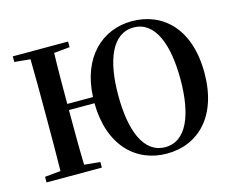

<svg xmlns="http://www.w3.org/2000/svg" viewBox="-106 -915 1332 1090"><g transform="rotate(-15 560.0 -370.0)"><path d="M749 -19C622 -19 566 -164 566 -373C566 -575 622 -722 749 -722C875 -722 931 -575 931 -370C931 -164 875 -19 749 -19ZM749 19C931 19 1072 -112 1072 -370C1072 -629 930 -759 749 -759C574 -759 435 -631 425 -400H274C274 -501 274 -601 277 -699L370 -708V-741H45V-708L138 -699C140 -597 140 -496 140 -394V-346C140 -243 140 -141 138 -42L45 -33V0H370V-33L277 -42C274 -141 274 -243 274 -364H424C427 -113 568 19 749 19Z"/></g></svg>

Font: Noto Serif CJK TC
Style: Bold
Weight: 700
Designer: Ryoko NISHIZUKA 西塚涼子 (kana & ideographs); Frank Grießhammer (Latin, Greek & Cyrillic); Wenlong ZHANG 张文龙 (bopomofo); San
Foundry: Adobe
Version: Version 2.001;hotconv 1.1.0;makeotfexe 2.6.0